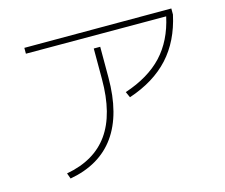

<svg xmlns="http://www.w3.org/2000/svg" viewBox="-93 -784 1051 897"><g transform="rotate(-15 432.0 -336.0)"><path d="M405.3 -423.8V-572.3H436.5V-423.8Q436.5 -245.6 363 -142.8Q289.6 -40 143.6 -13.7L133.8 -41Q271 -65.9 338.1 -160.4Q405.3 -254.9 405.3 -423.8ZM92.8 -659.2H803.7V-629.9Q777.3 -507.8 705.1 -428.7Q632.8 -349.6 509.8 -308.6L497.1 -336.9Q613.8 -375.5 680.2 -446.5Q746.6 -517.6 771 -629.9L92.8 -630.9Z"/></g></svg>

Font: Pretendard GOV Thin
Style: Regular
Weight: 100
Designer: Base glyphs from Inter by Rasmus Andersson; Hangeul glyphs from Noto Sans CJK(Source Han Sans) by Jang Soo-young and Kan
Foundry: Kil Hyung-jin
Version: Version 1.309